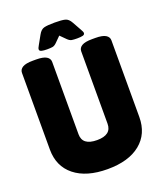

<svg xmlns="http://www.w3.org/2000/svg" viewBox="-156 -960 903 1069"><g transform="rotate(-20 295.0 -426.0)"><path d="M296 8Q171 8 100.5 -48.5Q30 -105 30 -205V-659Q30 -679 49 -690.5Q68 -702 110 -702H129Q171 -702 190 -690.5Q209 -679 209 -659V-230Q209 -164 296 -164Q381 -164 381 -230V-659Q381 -679 400 -690.5Q419 -702 461 -702H480Q522 -702 541 -690.5Q560 -679 560 -659V-205Q560 -105 490.5 -48.5Q421 8 296 8ZM207 -734Q187 -734 174.5 -737Q162 -740 162 -750Q162 -754 164.5 -759.5Q167 -765 171 -772L200 -824Q214 -850 234 -855Q254 -860 296 -860Q338 -860 358 -855Q378 -850 392 -824L421 -772Q425 -765 427.5 -759.5Q430 -754 430 -750Q430 -740 418 -737Q406 -734 385 -734Q365 -734 353 -736Q341 -738 328 -751L296 -783L264 -751Q251 -738 239 -736Q227 -734 207 -734Z"/></g></svg>

Font: Asap Condensed Black
Style: Regular
Weight: 900
Width: 3
Designer: Pablo Cosgaya
Foundry: Omnibus-Type
Version: Version 3.001; ttfautohint (v1.8.4.7-5d5b)